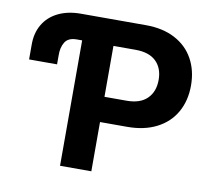

<svg xmlns="http://www.w3.org/2000/svg" viewBox="-78 -796 978 885"><g transform="rotate(10 410.5 -353.5)"><path d="M32.2 -458V-526.4Q31.7 -581.1 55.7 -621.8Q79.6 -662.6 124.8 -684.8Q169.9 -707 231.4 -707H535.2Q614.3 -707 671.4 -677Q728.5 -647 758.3 -593Q788.1 -539.1 788.1 -468.8Q788.1 -397.9 757.6 -344Q727.1 -290 669.2 -260.3Q611.3 -230.5 531.2 -230.5H404.3V0H257.8V-586.9H232.4Q192.9 -586.9 177.5 -561.8Q162.1 -536.6 163.1 -499V-458ZM507.8 -348.6Q571.3 -348.6 604 -381.1Q636.7 -413.6 636.7 -468.8Q636.7 -523.4 604 -555.2Q571.3 -586.9 507.8 -586.9H404.3V-348.6Z"/></g></svg>

Font: Pretendard
Style: Bold
Weight: 700
Designer: Base glyphs from Inter by Rasmus Andersson; Hangeul glyphs from Noto Sans CJK(Source Han Sans) by Jang Soo-young and Kan
Foundry: Kil Hyung-jin
Version: Version 1.309